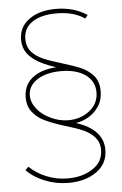

<svg xmlns="http://www.w3.org/2000/svg" viewBox="-55 -733 540 852"><g transform="rotate(-5 215.5 -307.0)"><path d="M226 -674C278 -674 320 -663 353 -640L365 -655C325 -681 279 -694 226 -694C177 -694 137 -683 107 -661C76 -639 61 -609 61 -571C61 -540 72 -514 95 -493C118 -471 155 -452 206 -436C160 -433 124 -421 98 -400C72 -379 59 -350 59 -314C59 -286 67 -263 82 -246C97 -228 115 -214 137 -205C158 -195 187 -184 223 -173C256 -163 283 -154 303 -145C322 -136 339 -125 352 -110C365 -95 372 -77 372 -54C372 -19 357 9 327 29C296 50 259 60 214 60C181 60 150 54 121 42C92 31 66 14 44 -7L30 7C52 30 79 47 111 60C143 73 178 80 216 80C267 80 309 68 342 44C375 20 391 -12 391 -53C391 -113 351 -156 271 -182C290 -184 309 -191 328 -202C347 -213 362 -228 375 -247C387 -266 393 -289 393 -314C393 -341 386 -364 371 -382C356 -399 337 -413 316 -422C295 -431 266 -441 230 -452C197 -462 170 -471 150 -480C130 -489 113 -500 100 -515C87 -530 80 -549 80 -572C80 -605 93 -630 120 -648C146 -665 181 -674 226 -674ZM119 -391C146 -408 181 -417 225 -417C271 -417 307 -407 334 -388C361 -368 374 -342 374 -310C374 -277 361 -250 335 -229C309 -208 277 -197 240 -197C213 -197 187 -203 162 -215C137 -226 116 -242 101 -261C86 -280 78 -300 78 -321C78 -350 92 -373 119 -391Z"/></g></svg>

Font: Argentum Sans Thin
Style: Regular
Weight: 250
Designer: Julieta Ulanovsky
Foundry: Julieta Ulanovsky
Version: Version 5.001;February 15, 2019;FontCreator 11.5.0.2425 64-b